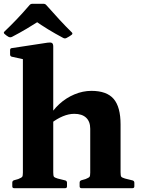

<svg xmlns="http://www.w3.org/2000/svg" viewBox="-38 -985 739 1005"><path d="M81.8 0V-566.1H240.7V0ZM434.3 -310.9Q434.3 -348.8 412.8 -369Q391.3 -389.2 350.6 -389.2Q322 -389.2 290.9 -376.3Q259.8 -363.4 229.9 -340L214.9 -365.8Q236.9 -407.7 272.4 -440.2Q307.8 -472.6 351.7 -491Q395.6 -509.4 440.4 -509.4Q520.9 -509.4 557 -467.2Q593.1 -425 593.1 -333.5V0H434.3ZM35.9 0Q26.3 0 26.3 -10V-28.8Q26.3 -38.8 35.7 -41.6L57.1 -47.6Q74.7 -54.7 78.2 -59.6Q81.8 -64.5 81.8 -81.4V-180H240.7V-83.3Q240.7 -65.1 244.2 -60.2Q247.7 -55.3 264 -50.4L303.7 -40.6Q312.7 -37.8 312.7 -28.4V-9.6Q312.7 0 302.7 0ZM81.8 -565.1V-715.8L101 -671.1L24.4 -688Q14.8 -690.2 14.8 -700.2V-722.8Q14.8 -732.9 24.8 -733.3L210.6 -761.6Q226.9 -764.1 233.8 -760.1Q240.7 -756 240.7 -741.8V-565.1ZM388.4 0Q378.8 0 378.8 -10V-28.8Q378.8 -38.8 388.2 -41.6L409.6 -47.6Q427.1 -54.7 430.7 -59.6Q434.3 -64.5 434.3 -81.4V-180H593.1V-83.3Q593.1 -65.1 596.6 -60.2Q600.1 -55.3 616.5 -50.4L656.2 -40.6Q665.2 -37.8 665.2 -28.4V-9.6Q665.2 0 655.2 0ZM-13.9 -807.1Q-21.7 -813.7 -14.3 -820.3Q16.3 -849.3 49.4 -883.9Q82.4 -918.4 116 -957.6Q121.8 -965.2 132 -965.2H189.1Q199.3 -965.2 205.1 -957.6Q239.7 -918.4 273.4 -882Q307 -845.6 337.4 -816Q344.8 -809.4 337 -802.8Q331.1 -797.9 324.1 -794Q317 -790.2 310.5 -786.4Q301.9 -781.6 292.9 -786.4Q249.3 -809.6 213.3 -831.7Q177.4 -853.9 144.1 -877H170.2Q138.4 -856.7 102.1 -835Q65.7 -813.3 25.3 -792.3Q16.7 -787.9 7.7 -791.5Q2.3 -794.7 -3.3 -798.4Q-8.9 -802.2 -13.9 -807.1Z"/></svg>

Font: Hahmlet
Style: Regular
Weight: 400
Designer: Minjoo Ham & Mark Frömberg
Foundry: hypertype
Version: Version 1.002